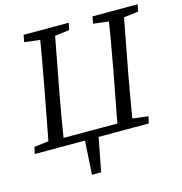

<svg xmlns="http://www.w3.org/2000/svg" viewBox="-125 -781 1031 1090"><g transform="rotate(-15 390.0 -236.0)"><path d="M82 0H172C188 -103 206 -207 225 -310L293 -670H204C188 -567 169 -463 150 -360L82 0ZM104 -629 225 -614H244L369 -629L377 -670H112L104 -629ZM487 0H577C593 -103 611 -207 630 -310L698 -670H608C592 -567 574 -463 555 -360L487 0ZM509 -629 630 -614H649L774 -629L782 -670H517L509 -629ZM-2 0H143L152 -55H134L7 -40L-2 0ZM529 0H668L677 -40L557 -55H539L529 0ZM105 0H518L526 -46H115L105 0ZM281 198H335L379 -30H295L281 198Z"/></g></svg>

Font: Source Serif 4 Variable
Style: Italic
Weight: 400
Italic angle: -12°
Designer: Frank Grießhammer
Foundry: Adobe Systems Incorporated
Version: Version 4.004;hotconv 1.0.116;makeotfexe 2.5.65601